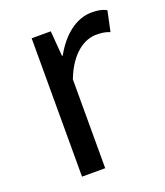

<svg xmlns="http://www.w3.org/2000/svg" viewBox="-109 -633 608 708"><g transform="rotate(-20 195.0 -278.5)"><path d="M92 0H183V-349C219 -442 275 -474 320 -474C342 -474 355 -472 373 -465L390 -545C373 -554 356 -557 332 -557C271 -557 216 -513 178 -444H175L167 -543H92Z"/></g></svg>

Font: Source Han Sans HK
Style: Regular
Weight: 400
Designer: Ryoko NISHIZUKA 西塚涼子 (kana, bopomofo & ideographs); Paul D. Hunt (Latin, Greek & Cyrillic); Sandoll Communications 산돌커뮤니
Foundry: Adobe
Version: Version 2.000;hotconv 1.0.107;makeotfexe 2.5.65593